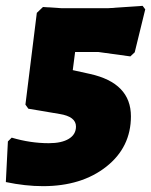

<svg xmlns="http://www.w3.org/2000/svg" viewBox="-41 -542 517 657"><path d="M447 -522 456 -510 420 -363 405 -349 296 -364H216L208 -302L267 -289Q407 -258 407 -144Q407 -38 322.5 28.5Q238 95 106 95Q46 95 -21 81L-14 -58L-1 -71Q63 -52 126 -52Q170 -52 194.5 -67Q219 -82 219 -109Q219 -143 163 -152L56 -170L46 -184L85 -498L106 -518L169 -514H330Z"/></svg>

Font: Alegreya Sans Black
Style: Italic
Weight: 900
Italic angle: -7°
Designer: Juan Pablo del Peral
Foundry: Huerta Tipografica
Version: Version 2.007